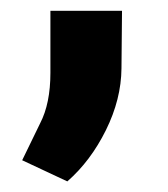

<svg xmlns="http://www.w3.org/2000/svg" viewBox="-20 -144 310 355"><path d="M205.6 -124 204.6 -17.6Q204.1 39.6 175.8 96.7Q147.5 153.8 104.5 191.4L21 152.3L54.2 84Q73.2 47.4 73.2 -9.3V-124Z"/></svg>

Font: Mardoto Black
Style: Regular
Weight: 900
Designer: Christian Robertson, Vahan Hovhannisyan
Foundry: Google
Version: Version 1.000